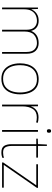

<svg xmlns="http://www.w3.org/2000/svg" viewBox="1006 -1768 771 2824"><g transform="rotate(90 1392.0 -355.5)"><path d="M614 -538Q682 -538 726 -495Q770 -452 770 -361V0H744V-360Q744 -440 706.5 -476.5Q669 -513 614 -513Q539 -513 491 -469.5Q443 -426 443 -325V0H417V-360Q417 -440 379.5 -476.5Q342 -513 287 -513Q241 -513 202 -494Q163 -475 139.5 -433.5Q116 -392 116 -325V0H90V-528H111L115 -432H117Q128 -457 148 -481Q168 -505 202 -521.5Q236 -538 287 -538Q342 -538 381 -510Q420 -482 433 -429H435Q454 -478 498.5 -508Q543 -538 614 -538Z M1367 -264Q1367 -187 1342.5 -124.5Q1318 -62 1267.5 -26Q1217 10 1138 10Q1062 10 1011.5 -26Q961 -62 936 -124Q911 -186 911 -264Q911 -390 972.5 -464Q1034 -538 1144 -538Q1224 -538 1273 -501.5Q1322 -465 1344.5 -403Q1367 -341 1367 -264ZM938 -264Q938 -191 960 -134.5Q982 -78 1026.5 -46.5Q1071 -15 1138 -15Q1208 -15 1252.5 -47Q1297 -79 1318.5 -135.5Q1340 -192 1340 -264Q1340 -333 1320.5 -389.5Q1301 -446 1258 -479.5Q1215 -513 1144 -513Q1045 -513 991.5 -447Q938 -381 938 -264Z M1705 -536Q1729 -536 1748.5 -533Q1768 -530 1786 -525L1780 -501Q1761 -506 1744.5 -508.5Q1728 -511 1705 -511Q1622 -511 1583 -453Q1544 -395 1544 -297V0H1518V-528H1542L1544 -427H1546Q1560 -473 1600.5 -504.5Q1641 -536 1705 -536Z M1905 -721Q1923 -721 1927.5 -711.5Q1932 -702 1932 -690Q1932 -677 1927.5 -668Q1923 -659 1905 -659Q1890 -659 1885 -668Q1880 -677 1880 -690Q1880 -702 1885 -711.5Q1890 -721 1905 -721ZM1918 -528V0H1892V-528Z M2221 -15Q2246 -15 2265 -18.5Q2284 -22 2300 -28V-3Q2284 2 2265.5 6Q2247 10 2221 10Q2151 10 2125.5 -30Q2100 -70 2100 -140V-503H2019V-525L2099 -528L2105 -659H2126V-528H2298V-503H2126V-143Q2126 -82 2146 -48.5Q2166 -15 2221 -15Z M2740 0H2369V-17L2705 -503H2396V-528H2743V-513L2405 -25H2740Z"/></g></svg>

Font: Noto Sans Thin
Style: Regular
Weight: 100
Designer: Monotype Design Team
Foundry: Monotype Imaging Inc.
Version: Version 2.007